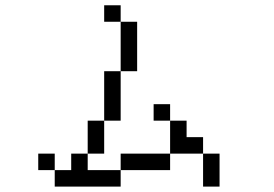

<svg xmlns="http://www.w3.org/2000/svg" viewBox="-20 -770 1040 728"><path d="M437.5 -687.5H375V-750H437.5ZM125 -187.5H187.5V-125H125ZM187.5 -125H250V-187.5H312.5V-125H437.5V-62.5H187.5ZM312.5 -312.5H375V-187.5H312.5ZM375 -500H437.5V-312.5H375ZM437.5 -187.5H625V-125H437.5ZM437.5 -687.5H500V-500H437.5ZM562.5 -375H625V-312.5H562.5ZM625 -312.5H687.5V-250H750V-187.5H625ZM750 -187.5H812.5V-62.5H750Z"/></svg>

Font: 寒蝉点阵体 16px
Style: Regular
Weight: 400
Designer: Designed by Warren2060
Foundry: ChillType
Version: Version 1.000